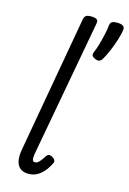

<svg xmlns="http://www.w3.org/2000/svg" viewBox="-148 -1067 772 1152"><g transform="rotate(15 238.5 -491.0)"><path d="M151 16Q100 16 81.5 -21Q63 -58 78 -130L226 -965Q230 -982 239.5 -988Q249 -994 269 -994Q296 -994 306 -986Q316 -978 312 -961L155 -104Q152 -81 155.5 -71Q159 -61 171 -61Q180 -61 187.5 -66.5Q195 -72 204 -83.5Q213 -95 225 -114Q231 -123 239.5 -125Q248 -127 260 -121Q275 -113 279.5 -103.5Q284 -94 279 -85Q263 -52 243 -29.5Q223 -7 200.5 4.5Q178 16 151 16ZM360 -753Q344 -760 339.5 -768.5Q335 -777 342 -793Q351 -813 360 -844Q369 -875 376.5 -908.5Q384 -942 387 -969Q388 -983 397 -990.5Q406 -998 431 -998Q455 -998 466.5 -990.5Q478 -983 477 -969Q474 -940 462 -902.5Q450 -865 434.5 -828Q419 -791 402 -763Q398 -756 388.5 -751Q379 -746 360 -753Z"/></g></svg>

Font: Playwrite DE VA
Style: Regular
Weight: 400
Designer: Veronika Burian, José Scaglione
Foundry: TypeTogether
Version: Version 1.002